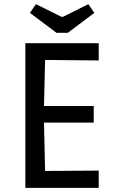

<svg xmlns="http://www.w3.org/2000/svg" viewBox="-20 -904 560 924"><path d="M102 0V-696H455V-613L154 -616L198 -659L191 -362L149 -394H431V-314H149L191 -349L198 -38L154 -81L455 -83V0ZM252 -746 124 -842 153 -884 276 -823H283L405 -884L434 -842L306 -746Z"/></svg>

Font: Ruda Medium
Style: Regular
Weight: 500
Version: Version 2.001